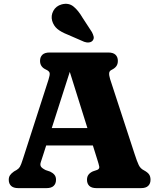

<svg xmlns="http://www.w3.org/2000/svg" viewBox="-20 -971 824 991"><path d="M186.8 -310H497.8L499 -220.2H185ZM269.1 -43.2Q269.1 -23.2 257 -11.6Q245 0 219.7 0H74.6Q49.4 0 37.3 -11.6Q25.2 -23.2 25.2 -43.2Q25.2 -56.8 31.6 -66.4Q38 -76 52.2 -86L65.7 -93.7Q76.2 -99.8 82.3 -109.4Q88.4 -119 98.5 -151L230.2 -559.4Q237.9 -583.2 236.3 -593.7Q234.7 -604.1 216.3 -612.4Q201.4 -619.3 194.1 -630.3Q186.7 -641.2 186.7 -656.8Q186.7 -676.8 198.8 -688.4Q210.9 -700 236.1 -700H538.9Q564.2 -700 576.2 -688.4Q588.3 -676.7 588.3 -656.8Q588.3 -640 580.2 -629.1Q572.1 -618.1 556 -610.4Q544.7 -605.1 543.5 -593.9Q542.4 -582.6 548.3 -562.8L674.6 -176.6Q687.1 -137.7 696 -119.3Q704.9 -100.9 721.9 -92.5Q742.2 -81.6 749.5 -70.7Q756.9 -59.9 756.9 -43.2Q756.9 -23.2 744.8 -11.6Q732.8 0 707.5 0H478.4Q452.8 0 440.9 -11.6Q429 -23.2 429 -43.2Q429 -58.8 436.6 -69.1Q444.2 -79.5 459.2 -86.4L482.2 -94.2Q494.4 -99.6 492.2 -111.5Q489.9 -123.4 481.8 -148.6L333.3 -622L346.9 -621L201.9 -168.8Q195 -146.9 190.5 -133.8Q186.1 -120.7 191 -111.8Q195.9 -102.9 215.9 -93L238.9 -85.2Q252.7 -78.7 260.9 -68.9Q269.1 -59.2 269.1 -43.2ZM405.6 -880.2 454 -805.9Q460.5 -794.1 463.2 -782.9Q466 -771.8 458.7 -762Q451.9 -753.5 439.2 -752Q426.5 -750.6 414.4 -755.3L330.7 -791.7Q294.3 -806 275.4 -822.2Q256.5 -838.4 249.1 -863.9Q242 -890 255.3 -915Q268.7 -940.1 298.5 -948.4Q334.1 -957.7 359.1 -937.5Q384.1 -917.3 405.6 -880.2Z"/></svg>

Font: Fraunces SuperSoft
Style: Regular
Weight: 900
Version: Version 1.000;[b76b70a41]